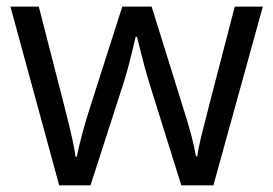

<svg xmlns="http://www.w3.org/2000/svg" viewBox="-20 -555 818 575"><path d="M522.9 0 424.8 -314Q415.5 -342.8 390.1 -444.8H386.2Q366.7 -359.4 352.1 -313L251 0H157.2L11.2 -535.2H96.2Q147.9 -333.5 175 -228Q202.1 -122.6 206.1 -85.9H210Q215.3 -113.8 227.3 -158Q239.3 -202.1 248 -228L346.2 -535.2H434.1L529.8 -228Q557.1 -144 566.9 -86.9H570.8Q572.8 -104.5 581.3 -141.1Q589.8 -177.7 683.1 -535.2H767.1L619.1 0Z"/></svg>

Font: f1_56222 
Style: Regular
Weight: 400
Foundry: Ascender Corporation
Version: Version 1.10